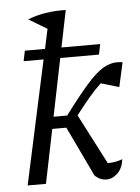

<svg xmlns="http://www.w3.org/2000/svg" viewBox="-53 -770 596 815"><g transform="rotate(-5 245.5 -362.0)"><path d="M32 0 146 -527H61L70 -571H156L174 -655L96 -702Q165 -730 258 -728L226 -571H391L382 -527H217L167 -281H225Q284 -360 324 -405.5Q364 -451 394.5 -469.5Q425 -488 456 -488Q461 -488 467 -487.5Q473 -487 479 -486L456 -382L379 -405Q354 -382 329 -352.5Q304 -323 269 -278L379 -65H385Q411 -65 442 -76Q437 -38 415.5 -17Q394 4 368 4Q340 4 318 -18L217 -230H157L110 0Z"/></g></svg>

Font: Piazzolla
Style: Italic
Weight: 400
Italic angle: -11.3°
Designer: Juan Pablo del Peral
Foundry: Huerta Tipografica
Version: Version 1.330